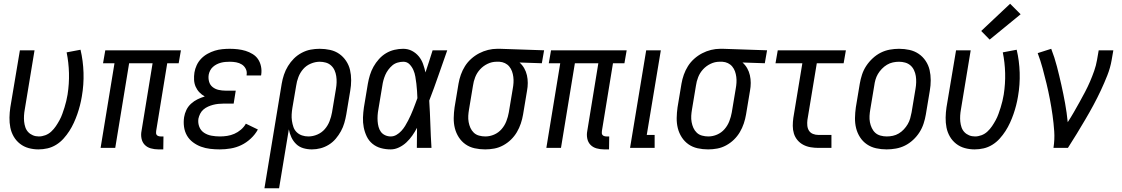

<svg xmlns="http://www.w3.org/2000/svg" viewBox="-20 -788 5978 1023"><path d="M185 8Q158 8 132.5 1Q107 -6 86.5 -22Q66 -38 53 -60.5Q40 -83 35 -108.5Q30 -134 30.5 -161.5Q31 -189 35 -216L86 -520H164L112 -205Q109 -189 108 -172.5Q107 -156 108.5 -140.5Q110 -125 115 -110Q120 -95 130.5 -84Q141 -73 155.5 -67Q170 -61 187 -61Q204 -61 221.5 -67.5Q239 -74 253 -87Q267 -100 277.5 -115.5Q288 -131 297 -147.5Q306 -164 312 -181Q318 -198 323.5 -215Q329 -232 333 -249.5Q337 -267 340 -284Q349 -342 347.5 -398.5Q346 -455 335 -509L409 -523Q423 -464 425 -400.5Q427 -337 416 -274Q412 -250 406 -226.5Q400 -203 392 -180Q384 -157 373.5 -134Q363 -111 349.5 -90Q336 -69 318.5 -49.5Q301 -30 279 -16.5Q257 -3 233 2.5Q209 8 185 8Z M824 8Q803 8 783.5 2.5Q764 -3 751 -16.5Q738 -30 734 -50Q730 -70 734 -90L793 -451H668L594 0H516L590 -451H529L541 -520H944L932 -451H871L812 -90Q811 -84 811.5 -78.5Q812 -73 815 -69Q818 -65 824 -63Q830 -61 836 -61H851L850 8Z M1151 8Q1125 8 1099.5 5Q1074 2 1051 -6.5Q1028 -15 1008 -30Q988 -45 976 -66Q964 -87 960.5 -112.5Q957 -138 961 -164Q964 -183 973 -202Q982 -221 998 -235.5Q1014 -250 1032.5 -259Q1051 -268 1071 -274Q1055 -283 1042.5 -296Q1030 -309 1022.5 -326Q1015 -343 1014 -362.5Q1013 -382 1016 -402Q1019 -421 1028 -440.5Q1037 -460 1052 -475.5Q1067 -491 1086 -501.5Q1105 -512 1124.5 -518Q1144 -524 1164.5 -526Q1185 -528 1204 -528Q1226 -528 1247.5 -525.5Q1269 -523 1288.5 -517Q1308 -511 1326 -500Q1344 -489 1355 -472.5Q1366 -456 1370.5 -435Q1375 -414 1372 -392L1371 -386H1294V-389Q1297 -406 1289.5 -421Q1282 -436 1268.5 -444.5Q1255 -453 1238.5 -456Q1222 -459 1205 -459Q1193 -459 1181 -458Q1169 -457 1157.5 -454Q1146 -451 1135 -445.5Q1124 -440 1114.5 -431.5Q1105 -423 1099.5 -412Q1094 -401 1092 -390Q1089 -371 1094 -353Q1099 -335 1113 -324Q1127 -313 1145 -309Q1163 -305 1182 -305H1236L1225 -236H1171Q1157 -236 1143 -234.5Q1129 -233 1115.5 -229.5Q1102 -226 1088.5 -220Q1075 -214 1064 -204.5Q1053 -195 1046.5 -182Q1040 -169 1037 -155Q1034 -132 1042 -112Q1050 -92 1067.5 -80.5Q1085 -69 1107 -65Q1129 -61 1152 -61Q1171 -61 1190.5 -64Q1210 -67 1228.5 -75Q1247 -83 1263.5 -97Q1280 -111 1290 -129L1354 -98Q1340 -72 1316.5 -50Q1293 -28 1266 -15Q1239 -2 1209.5 3Q1180 8 1151 8Z M1389 215 1481 -342Q1485 -366 1493 -390Q1501 -414 1514.5 -436Q1528 -458 1546 -476Q1564 -494 1587.5 -506.5Q1611 -519 1635 -523.5Q1659 -528 1683 -528Q1712 -528 1739 -522Q1766 -516 1787.5 -501Q1809 -486 1824 -463.5Q1839 -441 1845 -415Q1851 -389 1851 -360.5Q1851 -332 1846 -304L1825 -178Q1821 -155 1814.5 -132.5Q1808 -110 1796.5 -89Q1785 -68 1769 -49Q1753 -30 1732 -17Q1711 -4 1688 2Q1665 8 1642 8Q1618 8 1596 1.5Q1574 -5 1558 -20.5Q1542 -36 1532.5 -56.5Q1523 -77 1519 -99L1467 215ZM1623 -61Q1647 -61 1670.5 -71Q1694 -81 1710.5 -100Q1727 -119 1736 -142.5Q1745 -166 1749 -189L1770 -315Q1773 -332 1773.5 -349Q1774 -366 1771.5 -382.5Q1769 -399 1762.5 -413.5Q1756 -428 1744 -439Q1732 -450 1716 -454.5Q1700 -459 1683 -459Q1660 -459 1636 -449Q1612 -439 1595.5 -420Q1579 -401 1570 -377.5Q1561 -354 1558 -331L1538 -214Q1535 -196 1534 -178.5Q1533 -161 1535.5 -144Q1538 -127 1543.5 -111Q1549 -95 1561 -83.5Q1573 -72 1589 -66.5Q1605 -61 1623 -61Z M2062 8Q2034 8 2009 1Q1984 -6 1964.5 -22Q1945 -38 1934 -61Q1923 -84 1918 -109.5Q1913 -135 1914 -162Q1915 -189 1919 -216L1940 -342Q1944 -365 1951 -388Q1958 -411 1970 -432.5Q1982 -454 1999 -473Q2016 -492 2037 -504.5Q2058 -517 2081.5 -522.5Q2105 -528 2128 -528Q2154 -528 2175 -517Q2196 -506 2211 -488Q2226 -470 2234 -447.5Q2242 -425 2247 -402Q2257 -432 2266.5 -461.5Q2276 -491 2285 -520H2363Q2339 -453 2316 -386Q2293 -319 2267 -252Q2271 -189 2273 -126Q2275 -63 2279 0H2201Q2201 -27 2201.5 -53.5Q2202 -80 2202 -107Q2191 -86 2177 -66Q2163 -46 2145.5 -29.5Q2128 -13 2106 -2.5Q2084 8 2062 8ZM2062 -61Q2078 -61 2092.5 -69.5Q2107 -78 2118.5 -90.5Q2130 -103 2138.5 -117Q2147 -131 2154.5 -145.5Q2162 -160 2168.5 -174.5Q2175 -189 2181 -204Q2187 -219 2192.5 -234Q2198 -249 2204 -265Q2203 -284 2202 -303.5Q2201 -323 2198.5 -342Q2196 -361 2193 -379.5Q2190 -398 2182.5 -415Q2175 -432 2162 -445.5Q2149 -459 2129 -459Q2114 -459 2098.5 -454.5Q2083 -450 2071 -440Q2059 -430 2049 -416.5Q2039 -403 2033 -389Q2027 -375 2023 -360.5Q2019 -346 2017 -331L1996 -205Q1993 -189 1992 -173.5Q1991 -158 1992 -142.5Q1993 -127 1997 -112Q2001 -97 2009.5 -85.5Q2018 -74 2032 -67.5Q2046 -61 2062 -61Z M2565 8Q2536 8 2509 2Q2482 -4 2460.5 -19Q2439 -34 2424.5 -56.5Q2410 -79 2403.5 -105Q2397 -131 2397.5 -159.5Q2398 -188 2402 -216L2423 -342Q2427 -366 2435.5 -390Q2444 -414 2457.5 -435.5Q2471 -457 2490.5 -474.5Q2510 -492 2533 -504Q2556 -516 2580.5 -522Q2605 -528 2629 -528H2644L2879 -520L2867 -451L2748 -455Q2763 -442 2773 -424.5Q2783 -407 2787.5 -387Q2792 -367 2792 -346Q2792 -325 2788 -304L2767 -178Q2763 -154 2755 -130Q2747 -106 2734 -84Q2721 -62 2702.5 -44Q2684 -26 2661 -13.5Q2638 -1 2613.5 3.5Q2589 8 2565 8ZM2566 -61Q2590 -61 2613 -71Q2636 -81 2652.5 -100Q2669 -119 2678 -142.5Q2687 -166 2691 -189L2712 -315Q2715 -331 2716 -347Q2717 -363 2715 -378.5Q2713 -394 2708 -408Q2703 -422 2693.5 -433.5Q2684 -445 2670.5 -451.5Q2657 -458 2641 -459H2625Q2601 -459 2578 -448Q2555 -437 2538 -418.5Q2521 -400 2512 -377Q2503 -354 2500 -331L2479 -205Q2476 -188 2475 -171Q2474 -154 2477 -137.5Q2480 -121 2486.5 -106.5Q2493 -92 2504.5 -81Q2516 -70 2532.5 -65.5Q2549 -61 2566 -61Z M3199 8Q3178 8 3158.5 2.5Q3139 -3 3126 -16.5Q3113 -30 3109 -50Q3105 -70 3109 -90L3168 -451H3043L2969 0H2891L2965 -451H2904L2916 -520H3319L3307 -451H3246L3187 -90Q3186 -84 3186.5 -78.5Q3187 -73 3190 -69Q3193 -65 3199 -63Q3205 -61 3211 -61H3226L3225 8Z M3337 0 3423 -520H3501L3426 -69H3468V0Z M3753 8Q3724 8 3697 2Q3670 -4 3648.5 -19Q3627 -34 3612.5 -56.5Q3598 -79 3591.5 -105Q3585 -131 3585.5 -159.5Q3586 -188 3590 -216L3611 -342Q3615 -366 3623.5 -390Q3632 -414 3645.5 -435.5Q3659 -457 3678.5 -474.5Q3698 -492 3721 -504Q3744 -516 3768.5 -522Q3793 -528 3817 -528H3832L4067 -520L4055 -451L3936 -455Q3951 -442 3961 -424.5Q3971 -407 3975.5 -387Q3980 -367 3980 -346Q3980 -325 3976 -304L3955 -178Q3951 -154 3943 -130Q3935 -106 3922 -84Q3909 -62 3890.5 -44Q3872 -26 3849 -13.5Q3826 -1 3801.5 3.5Q3777 8 3753 8ZM3754 -61Q3778 -61 3801 -71Q3824 -81 3840.5 -100Q3857 -119 3866 -142.5Q3875 -166 3879 -189L3900 -315Q3903 -331 3904 -347Q3905 -363 3903 -378.5Q3901 -394 3896 -408Q3891 -422 3881.5 -433.5Q3872 -445 3858.5 -451.5Q3845 -458 3829 -459H3813Q3789 -459 3766 -448Q3743 -437 3726 -418.5Q3709 -400 3700 -377Q3691 -354 3688 -331L3667 -205Q3664 -188 3663 -171Q3662 -154 3665 -137.5Q3668 -121 3674.5 -106.5Q3681 -92 3692.5 -81Q3704 -70 3720.5 -65.5Q3737 -61 3754 -61Z M4341 0Q4320 0 4299 -3.5Q4278 -7 4260 -16.5Q4242 -26 4229 -41.5Q4216 -57 4210 -76.5Q4204 -96 4204 -117.5Q4204 -139 4207 -160L4255 -451H4112L4124 -520H4487L4475 -451H4332L4282 -149Q4280 -134 4281.5 -118.5Q4283 -103 4290.5 -91.5Q4298 -80 4311.5 -74.5Q4325 -69 4341 -69H4410V0Z M4704 8Q4675 8 4648 2Q4621 -4 4599 -19Q4577 -34 4562.5 -56.5Q4548 -79 4541.5 -105Q4535 -131 4535.5 -159.5Q4536 -188 4540 -216L4561 -342Q4565 -366 4573 -390.5Q4581 -415 4595.5 -437Q4610 -459 4630 -477.5Q4650 -496 4673 -507.5Q4696 -519 4721 -523.5Q4746 -528 4770 -528Q4799 -528 4826 -522Q4853 -516 4875 -501Q4897 -486 4912 -463.5Q4927 -441 4933 -415Q4939 -389 4939 -360.5Q4939 -332 4934 -304L4913 -178Q4909 -154 4901 -129.5Q4893 -105 4879 -83Q4865 -61 4845 -42.5Q4825 -24 4802 -12.5Q4779 -1 4753.5 3.5Q4728 8 4704 8ZM4705 -61Q4721 -61 4737.5 -64.5Q4754 -68 4769 -77Q4784 -86 4796 -99Q4808 -112 4816.5 -126.5Q4825 -141 4829.5 -157Q4834 -173 4837 -189L4858 -315Q4861 -332 4861.5 -349.5Q4862 -367 4859.5 -383Q4857 -399 4850 -414Q4843 -429 4831 -439.5Q4819 -450 4803 -454.5Q4787 -459 4770 -459Q4754 -459 4737.5 -455.5Q4721 -452 4706 -443Q4691 -434 4678.5 -421Q4666 -408 4657.5 -393.5Q4649 -379 4644.5 -363Q4640 -347 4638 -331L4617 -205Q4614 -188 4613 -170.5Q4612 -153 4615 -137Q4618 -121 4625 -106Q4632 -91 4643.5 -80.5Q4655 -70 4671.5 -65.5Q4688 -61 4705 -61Z M5173 8Q5146 8 5120.5 1Q5095 -6 5074.5 -22Q5054 -38 5041 -60.5Q5028 -83 5023 -108.5Q5018 -134 5018.5 -161.5Q5019 -189 5023 -216L5074 -520H5152L5100 -205Q5097 -189 5096 -172.5Q5095 -156 5096.5 -140.5Q5098 -125 5103 -110Q5108 -95 5118.5 -84Q5129 -73 5143.5 -67Q5158 -61 5175 -61Q5192 -61 5209.5 -67.5Q5227 -74 5241 -87Q5255 -100 5265.5 -115.5Q5276 -131 5285 -147.5Q5294 -164 5300 -181Q5306 -198 5311.5 -215Q5317 -232 5321 -249.5Q5325 -267 5328 -284Q5337 -342 5335.5 -398.5Q5334 -455 5323 -509L5397 -523Q5411 -464 5413 -400.5Q5415 -337 5404 -274Q5400 -250 5394 -226.5Q5388 -203 5380 -180Q5372 -157 5361.5 -134Q5351 -111 5337.5 -90Q5324 -69 5306.5 -49.5Q5289 -30 5267 -16.5Q5245 -3 5221 2.5Q5197 8 5173 8ZM5253 -577 5208 -623 5362 -768 5418 -712Z M5593 0Q5600 -45 5597 -88.5Q5594 -132 5588 -174.5Q5582 -217 5574 -259Q5566 -301 5556 -342.5Q5546 -384 5535 -424.5Q5524 -465 5509 -505L5581 -528Q5599 -482 5611.5 -433.5Q5624 -385 5635 -336Q5646 -287 5655 -237.5Q5664 -188 5669 -137Q5686 -163 5701.5 -190Q5717 -217 5732 -244Q5747 -271 5761.5 -298.5Q5776 -326 5788 -354Q5800 -382 5810 -410.5Q5820 -439 5825 -468L5834 -520H5912L5903 -468Q5896 -427 5880 -386.5Q5864 -346 5845.5 -306.5Q5827 -267 5806 -228Q5785 -189 5762.5 -151Q5740 -113 5717 -75Q5694 -37 5670 0Z"/></svg>

Font: Iosevka QP
Style: Italic
Weight: 400
Italic angle: -9°
Designer: Belleve Invis
Foundry: Belleve Invis
Version: Version 20.0.0; ttfautohint (v1.8.4)